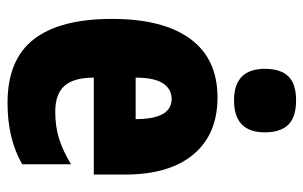

<svg xmlns="http://www.w3.org/2000/svg" viewBox="-172 -644 826 523"><g transform="rotate(90 241.5 -383.0)"><path d="M456 -310V-225H192Q192 -170 214.5 -145Q237 -120 285 -120Q324 -120 357 -130Q390 -140 428 -163V-30Q359 10 261 10Q143 10 87.5 -61.5Q32 -133 32 -274Q32 -414 86.5 -488Q141 -562 246 -562Q346 -562 401 -496.5Q456 -431 456 -310ZM192 -339H305Q305 -437 250 -437Q223 -437 207.5 -413.5Q192 -390 192 -339ZM341 -691Q341 -607 254 -607Q168 -607 168 -691Q168 -734 188.5 -755Q209 -776 254 -776Q299 -776 320 -755Q341 -734 341 -691Z"/></g></svg>

Font: Noto Sans UI CondBlack
Style: Regular
Weight: 900
Width: 3
Designer: Monotype Design Team
Foundry: Monotype Imaging Inc.
Version: Version 1.001